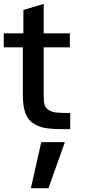

<svg xmlns="http://www.w3.org/2000/svg" viewBox="-28 -675 449 1003"><path d="M133.3 308.1 187.5 67.4H311L225.1 308.1ZM338.9 -0.5H292Q239.3 -0.5 203.6 -7.3Q169.4 -13.7 142.1 -33.2Q115.2 -52.2 103.3 -87.9Q91.3 -123.5 91.3 -179.7V-427.7H-8.3V-501H94.2V-623L200.2 -654.8V-501H336.9V-427.7H200.2V-173.3Q200.2 -142.6 205.6 -125.7Q210.9 -108.9 228 -99.1Q236.3 -94.2 246.6 -91.1Q256.8 -87.9 269 -86.9Q281.2 -85.9 298.3 -85.2Q315.4 -84.5 338.9 -84.5Z"/></svg>

Font: Ride Light
Style: Bold
Weight: 600
Version: Version 3.000